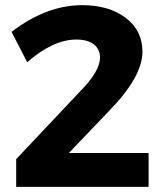

<svg xmlns="http://www.w3.org/2000/svg" viewBox="-20 -727 636 747"><path d="M299.8 -707Q403.3 -707 468.8 -657.7Q534.2 -608.4 534.2 -525.9Q534.2 -427.7 402.8 -293.9L248 -131.8H558.1V0H43V-107.9L295.9 -376Q369.1 -451.2 369.1 -502.9Q369.1 -536.1 344.7 -554.7Q320.3 -573.2 276.9 -573.2Q187 -573.2 85.9 -484.9L24.9 -603Q161.1 -707 299.8 -707Z"/></svg>

Font: TruenoSBd
Style: Demi
Weight: 600
Designer: Julieta Ulanovsky
Foundry: Julieta Ulanovsky
Version: Version 3.001b